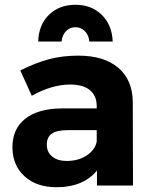

<svg xmlns="http://www.w3.org/2000/svg" viewBox="-20 -777 636 804"><path d="M386 0V-63Q359 -29 316 -11Q273 7 217 7Q132 7 82 -39.5Q32 -86 32 -161Q32 -237 85.5 -279.5Q139 -322 237 -323H385V-333Q385 -376 356.5 -399.5Q328 -423 273 -423Q198 -423 113 -376L65 -482Q129 -514 185 -529Q241 -544 308 -544Q416 -544 475.5 -493Q535 -442 536 -351L537 0ZM385 -184V-232H264Q219 -232 197.5 -217.5Q176 -203 176 -171Q176 -140 198.5 -121.5Q221 -103 260 -103Q308 -103 343 -126Q378 -149 385 -184ZM140 -603Q142 -673 185 -715Q228 -757 296 -757Q363 -757 406 -715Q449 -673 452 -603H354Q352 -629 336 -646Q320 -663 296 -663Q272 -663 256 -646Q240 -629 238 -603Z"/></svg>

Font: Montserrat SemiBold
Style: Regular
Weight: 600
Designer: Julieta Ulanovsky
Foundry: Julieta Ulanovsky
Version: Version 6.001